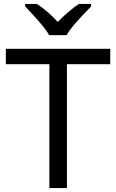

<svg xmlns="http://www.w3.org/2000/svg" viewBox="-20 -964 596 984"><path d="M323 0H233V-635H10V-714H545V-635H323ZM232 -784Q219 -807 197 -833.5Q175 -860 151 -886Q127 -912 109 -931V-944H169Q195 -927 223 -903Q251 -879 276 -852Q303 -879 331 -903Q359 -927 385 -944H447V-931Q428 -912 403.5 -886Q379 -860 356.5 -833.5Q334 -807 322 -784Z"/></svg>

Font: Noto Sans Thaana
Style: Regular
Weight: 400
Designer: Monotype Design Team
Foundry: Monotype Imaging Inc.
Version: Version 2.001